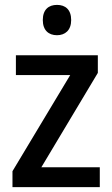

<svg xmlns="http://www.w3.org/2000/svg" viewBox="-20 -765 458 785"><path d="M213 -745C179 -745 155 -726 155 -683C155 -641 179 -621 213 -621C246 -621 271 -641 271 -683C271 -726 247 -745 213 -745ZM388 0V-81H149L380 -467V-539H45V-458H267L31 -65V0Z"/></svg>

Font: Noto Sans SemiCondensed Medium
Style: Regular
Weight: 500
Width: 4
Designer: Monotype Design Team
Foundry: Monotype Imaging Inc.
Version: Version 2.013